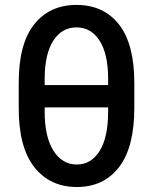

<svg xmlns="http://www.w3.org/2000/svg" viewBox="-20 -746 618 776"><path d="M522.9 -409.7V-310.5Q522.9 -150.9 461.2 -70.6Q399.4 9.8 290.5 9.8Q181.6 9.8 118.4 -70.8Q55.2 -151.4 55.7 -310.5V-409.7Q55.2 -567.9 117.7 -647Q180.2 -726.1 289.1 -726.1Q398.9 -726.1 460.9 -647.2Q522.9 -568.4 522.9 -409.7ZM160.6 -402.3H417V-427.2Q417 -527.8 382.6 -581.5Q348.1 -635.3 289.1 -635.3Q230 -635.3 195.3 -581.3Q160.6 -527.3 160.6 -427.2ZM417 -293.5V-312H160.6V-293.5Q160.6 -192.9 196 -137Q231.4 -81.1 290.5 -81.1Q348.6 -81.1 382.8 -136.2Q417 -191.4 417 -293.5Z"/></svg>

Font: Interop Med
Style: Regular
Weight: 500
Designer: Rasmus Andersson, Google, Jang Haemin
Foundry: jhaemin
Version: Version 1.007